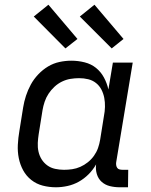

<svg xmlns="http://www.w3.org/2000/svg" viewBox="-20 -785 640 813"><path d="M217 8Q188 8 161 1Q134 -6 112.5 -23Q91 -40 78 -64Q65 -88 59.5 -115.5Q54 -143 55.5 -172Q57 -201 62 -230L78 -330Q82 -355 90 -379.5Q98 -404 110.5 -427Q123 -450 142 -470Q161 -490 183.5 -503.5Q206 -517 231.5 -522.5Q257 -528 282 -528Q311 -528 338.5 -521Q366 -514 386.5 -497.5Q407 -481 420 -457Q433 -433 439 -406L458 -520H542L472 -98Q471 -92 472 -85.5Q473 -79 476.5 -74Q480 -69 486.5 -67.5Q493 -66 500 -66H523L522 8H487Q465 8 445 3Q425 -2 410.5 -15Q396 -28 390 -48Q384 -68 387 -89Q374 -66 355 -47Q336 -28 313.5 -15.5Q291 -3 266 2.5Q241 8 217 8ZM251 -66Q268 -66 285.5 -68.5Q303 -71 320 -78.5Q337 -86 352 -98Q367 -110 378 -125.5Q389 -141 395 -158Q401 -175 404 -193L420 -293Q424 -313 424.5 -332.5Q425 -352 421.5 -370.5Q418 -389 409.5 -405.5Q401 -422 386.5 -433.5Q372 -445 353.5 -449.5Q335 -454 315 -454Q297 -454 278.5 -451Q260 -448 242.5 -439.5Q225 -431 210.5 -417.5Q196 -404 185.5 -388Q175 -372 169 -354Q163 -336 160 -318L144 -218Q141 -199 140 -180Q139 -161 143 -143Q147 -125 156.5 -110Q166 -95 180.5 -84.5Q195 -74 213.5 -70Q232 -66 251 -66ZM453 -580 318 -715 380 -765 503 -620ZM257 -580 123 -715 185 -765 308 -620Z"/></svg>

Font: Iosevka Extended
Style: Italic
Weight: 400
Width: 7
Italic angle: -9°
Monospace: yes
Designer: Belleve Invis
Foundry: Belleve Invis
Version: Version 32.5.0; ttfautohint (v1.8.4)